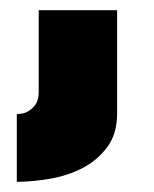

<svg xmlns="http://www.w3.org/2000/svg" viewBox="-20 -204 303 377"><path d="M13 20Q16 20 23 19Q30 18 37 13.5Q44 9 49.5 1.5Q55 -6 56 -20V-184H210V18Q210 59 190.5 85Q171 111 142 126Q113 141 78 147Q43 153 13 153Z"/></svg>

Font: Raleway
Style: Heavy
Weight: 900
Designer: Matt McInerney, Pablo Impallari, Rodrigo Fuenzalida
Foundry: Matt McInerney, Pablo Impallari, Rodrigo Fuenzalida
Version: Version 2.001; ttfautohint (v0.8) -G 200 -r 50